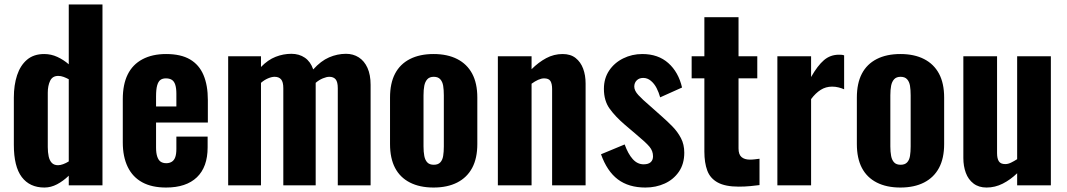

<svg xmlns="http://www.w3.org/2000/svg" viewBox="-20 -830 4779 860"><path d="M179 10Q113 10 77.5 -37Q42 -84 42 -181V-393Q42 -449 56.5 -493Q71 -537 101 -562.5Q131 -588 178 -588Q209 -588 237 -575Q265 -562 288 -542V-810H439V0H288V-43Q263 -19 235.5 -4.5Q208 10 179 10ZM240 -90Q250 -90 262.5 -94.5Q275 -99 288 -107V-475Q277 -481 265 -485.5Q253 -490 241 -490Q215 -490 204.5 -468Q194 -446 194 -415V-171Q194 -148 198 -129.5Q202 -111 212 -100.5Q222 -90 240 -90Z M724 10Q660 10 617 -13.5Q574 -37 552 -82.5Q530 -128 530 -192V-386Q530 -452 552 -496.5Q574 -541 618 -564.5Q662 -588 724 -588Q790 -588 831 -564Q872 -540 891.5 -494Q911 -448 911 -382V-281H679V-169Q679 -144 684.5 -128Q690 -112 700 -105.5Q710 -99 725 -99Q739 -99 749.5 -105.5Q760 -112 765 -126Q770 -140 770 -163V-218H910V-170Q910 -82 862 -36Q814 10 724 10ZM679 -353H770V-410Q770 -435 765 -450.5Q760 -466 749.5 -472.5Q739 -479 723 -479Q708 -479 698.5 -472Q689 -465 684 -447.5Q679 -430 679 -398Z M1002 0V-578H1149V-530Q1180 -562 1214.5 -575.5Q1249 -589 1285 -589Q1320 -589 1345.5 -571.5Q1371 -554 1383 -519Q1417 -557 1454 -573Q1491 -589 1530 -589Q1562 -589 1587 -573Q1612 -557 1626 -526Q1640 -495 1640 -450V0H1493V-435Q1493 -463 1483.5 -474.5Q1474 -486 1455 -486Q1443 -486 1426 -479Q1409 -472 1394 -459Q1394 -457 1394 -455Q1394 -453 1394 -450V0H1249V-435Q1249 -463 1239 -474.5Q1229 -486 1210 -486Q1197 -486 1180.5 -479Q1164 -472 1149 -459V0Z M1922 10Q1860 10 1816 -12.5Q1772 -35 1749.5 -78Q1727 -121 1727 -185V-393Q1727 -457 1749.5 -500Q1772 -543 1816 -565.5Q1860 -588 1922 -588Q1984 -588 2028 -565.5Q2072 -543 2095 -500Q2118 -457 2118 -393V-185Q2118 -121 2095 -78Q2072 -35 2028 -12.5Q1984 10 1922 10ZM1923 -92Q1942 -92 1952 -102.5Q1962 -113 1965 -131.5Q1968 -150 1968 -174V-403Q1968 -428 1965 -446Q1962 -464 1952 -475Q1942 -486 1923 -486Q1904 -486 1894 -475Q1884 -464 1880.5 -446Q1877 -428 1877 -403V-174Q1877 -150 1880.5 -131.5Q1884 -113 1894 -102.5Q1904 -92 1923 -92Z M2210 0V-578H2361V-520Q2392 -551 2426.5 -569.5Q2461 -588 2500 -588Q2536 -588 2558.5 -570Q2581 -552 2592 -522.5Q2603 -493 2603 -456V0H2453V-431Q2453 -455 2445.5 -467Q2438 -479 2417 -479Q2405 -479 2390.5 -472.5Q2376 -466 2361 -455V0Z M2871 10Q2796 10 2747.5 -26.5Q2699 -63 2672 -139L2778 -183Q2793 -141 2814 -117.5Q2835 -94 2863 -94Q2884 -94 2894.5 -103.5Q2905 -113 2905 -130Q2905 -154 2889 -173Q2873 -192 2832 -226L2778 -272Q2736 -308 2710.5 -343.5Q2685 -379 2685 -432Q2685 -479 2708.5 -514Q2732 -549 2771.5 -568.5Q2811 -588 2857 -588Q2928 -588 2973.5 -547.5Q3019 -507 3035 -438L2937 -394Q2931 -416 2921 -435.5Q2911 -455 2895.5 -468Q2880 -481 2861 -481Q2843 -481 2832 -470Q2821 -459 2821 -442Q2821 -424 2839.5 -404Q2858 -384 2891 -356L2945 -308Q2969 -287 2992 -263.5Q3015 -240 3030 -211.5Q3045 -183 3045 -146Q3045 -96 3021 -61Q2997 -26 2957.5 -8Q2918 10 2871 10Z M3289 6Q3229 6 3195 -12.5Q3161 -31 3148 -66Q3135 -101 3135 -151V-479H3078V-578H3135V-753H3288V-578H3372V-479H3288V-165Q3288 -138 3301.5 -126.5Q3315 -115 3339 -115Q3351 -115 3362 -116.5Q3373 -118 3382 -119V-1Q3368 1 3342 3.5Q3316 6 3289 6Z M3462 0V-578H3613V-485Q3642 -536 3670.5 -560.5Q3699 -585 3738 -585Q3745 -585 3750.5 -584.5Q3756 -584 3761 -582V-430Q3750 -435 3736 -438.5Q3722 -442 3707 -442Q3679 -442 3656 -427.5Q3633 -413 3613 -386V0Z M4013 10Q3951 10 3907 -12.5Q3863 -35 3840.5 -78Q3818 -121 3818 -185V-393Q3818 -457 3840.5 -500Q3863 -543 3907 -565.5Q3951 -588 4013 -588Q4075 -588 4119 -565.5Q4163 -543 4186 -500Q4209 -457 4209 -393V-185Q4209 -121 4186 -78Q4163 -35 4119 -12.5Q4075 10 4013 10ZM4014 -92Q4033 -92 4043 -102.5Q4053 -113 4056 -131.5Q4059 -150 4059 -174V-403Q4059 -428 4056 -446Q4053 -464 4043 -475Q4033 -486 4014 -486Q3995 -486 3985 -475Q3975 -464 3971.5 -446Q3968 -428 3968 -403V-174Q3968 -150 3971.5 -131.5Q3975 -113 3985 -102.5Q3995 -92 4014 -92Z M4399 10Q4364 10 4340.5 -8Q4317 -26 4306 -56Q4295 -86 4295 -122V-578H4446V-144Q4446 -120 4454 -107.5Q4462 -95 4483 -95Q4495 -95 4508.5 -101.5Q4522 -108 4536 -117V-578H4687V0H4536V-54Q4506 -25 4471.5 -7.5Q4437 10 4399 10Z"/></svg>

Font: Oswald SemiBold
Style: Regular
Weight: 600
Designer: Vernon Adams
Foundry: Vernon Adams
Version: Version 4.100; ttfautohint (v1.8.1.43-b0c9)